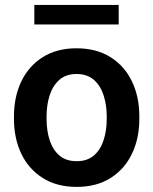

<svg xmlns="http://www.w3.org/2000/svg" viewBox="-20 -729 606 759"><path d="M35.2 -258.8V-269Q35.2 -346.2 64.2 -407Q93.3 -467.8 148.7 -502.9Q204.1 -538.1 282.2 -538.1Q361.3 -538.1 417 -502.9Q472.7 -467.8 501.7 -407Q530.8 -346.2 530.8 -269V-258.8Q530.8 -182.1 501.7 -121.3Q472.7 -60.5 417.2 -25.4Q361.8 9.8 283.2 9.8Q204.6 9.8 148.9 -25.4Q93.3 -60.5 64.2 -121.3Q35.2 -182.1 35.2 -258.8ZM164.1 -269V-258.8Q164.1 -212.9 176.3 -175Q188.5 -137.2 214.6 -114.5Q240.7 -91.8 283.2 -91.8Q325.2 -91.8 351.3 -114.5Q377.4 -137.2 389.6 -175Q401.9 -212.9 401.9 -258.8V-269Q401.9 -314 389.6 -352.1Q377.4 -390.1 351.1 -413.3Q324.7 -436.5 282.2 -436.5Q240.7 -436.5 214.6 -413.3Q188.5 -390.1 176.3 -352.1Q164.1 -314 164.1 -269ZM449.2 -709.5V-632.3H115.7V-709.5Z"/></svg>

Font: Vazirmatn RD UI FD SemiBold
Style: Regular
Weight: 600
Designer: Saber Rastikerdar
Foundry: Saber Rastikerdar
Version: Version 33.003